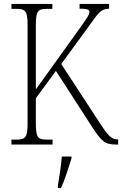

<svg xmlns="http://www.w3.org/2000/svg" viewBox="-20 -734 620 975"><path d="M38 0H247V-25H220C172 -25 162 -35 162 -111V-235L264 -374L444 -95C496 -14 514 0 570 0H580V-26H576C547 -26 529 -44 487 -109L291 -409L424 -591C478 -666 490 -689 534 -690V-714H384V-690C420 -690 434 -686 434 -674C434 -659 422 -642 379 -582L162 -280V-606C162 -679 172 -689 220 -689H246V-714H38V-689H62C109 -689 120 -679 120 -607V-108C120 -35 109 -25 61 -25H38ZM274 208V221H290C308 181 330 113 343 71V61H294C290 111 282 160 274 208Z"/></svg>

Font: Noto Serif Georgian Condensed ExtraLight
Style: Regular
Weight: 200
Width: 3
Designer: Monotype Design Team, Akaki Razmadze
Foundry: Google LLC
Version: Version 2.003